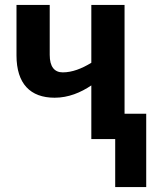

<svg xmlns="http://www.w3.org/2000/svg" viewBox="-20 -565 628 780"><path d="M486 -545H351V-310C312 -286 273 -271 235 -271C201 -271 182 -294 182 -342V-545H47V-340C47 -225 103 -168 202 -168C258 -168 308 -189 351 -218V0H448V195H574V-103H486Z"/></svg>

Font: Noto Sans Display SemiCondensed
Style: Bold
Weight: 700
Width: 4
Designer: Monotype Design Team
Foundry: Monotype Imaging Inc.
Version: Version 1.900